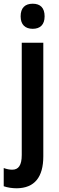

<svg xmlns="http://www.w3.org/2000/svg" viewBox="-52 -773 319 1033"><path d="M59 -685C59 -640 84 -618 124 -618C164 -618 188 -640 188 -685C188 -731 165 -753 124 -753C83 -753 59 -731 59 -685ZM38 240C134 239 181 180 181 68V-543H65V61C65 117 47 140 14 140C-1 140 -16 137 -32 131V229C-12 236 13 240 38 240Z"/></svg>

Font: Noto Sans Ethiopic Cond SemBd
Style: Regular
Weight: 600
Width: 3
Designer: Monotype Design Team
Foundry: Monotype Imaging Inc.
Version: Version 2.102